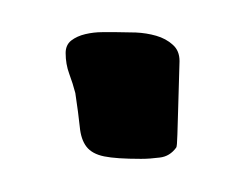

<svg xmlns="http://www.w3.org/2000/svg" viewBox="-20 -378 153 117"><path d="M20 -345.7Q20 -350.6 23.4 -353.3Q26.9 -356 32 -357.2Q37.1 -358.4 42.2 -358.4Q47.4 -358.4 51.3 -358.4Q56.2 -358.4 62.7 -358.2Q69.3 -357.9 75.2 -356.2Q81.1 -354.5 85.2 -350.8Q89.4 -347.2 89.4 -340.8Q89.4 -338.4 89.1 -330.3Q88.9 -322.3 88.6 -313Q88.4 -303.7 88.1 -296.1Q87.9 -288.6 87.4 -288.1Q83.5 -282.7 77.4 -282Q71.3 -281.2 65.9 -281.2Q50.8 -281.2 43.5 -282.7Q36.1 -284.2 32.7 -288.6Q29.3 -293 28.6 -300.8Q27.8 -308.6 25.9 -321.3Q24.4 -327.1 22.2 -333Q20 -338.9 20 -345.7Z"/></svg>

Font: Just Another Hand
Style: Regular
Weight: 400
Designer: Astigmatic (AOETI)
Foundry: Astigmatic (AOETI)
Version: Version 1.001